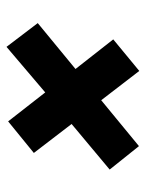

<svg xmlns="http://www.w3.org/2000/svg" viewBox="51 -546 448 590"><g transform="rotate(90 275.0 -251.0)"><path d="M124 -47 51 -143 192 -259 101 -375 198 -455 288 -338 429 -454 501 -364 361 -247 450 -131 353 -52 264 -166Z"/></g></svg>

Font: Saira Thin Expanded
Style: Bold Italic
Weight: 700
Width: 7
Italic angle: -12°
Version: Version 1.101